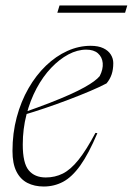

<svg xmlns="http://www.w3.org/2000/svg" viewBox="-20 -670 484 700"><path d="M294.5 -489Q262 -489 229.2 -471.5Q196.5 -454 166.5 -422.5Q136.5 -391 113.2 -347.5Q90 -304 76.5 -252Q63 -200 63 -143Q63 -75 84.8 -49Q106.5 -23 147 -23Q180.5 -23 209 -37.2Q237.5 -51.5 266 -87Q294.5 -122.5 328 -185.5L335 -184.5Q303 -109 272.8 -66.8Q242.5 -24.5 210 -7.2Q177.5 10 139.5 10Q105.5 10 79.8 -3.2Q54 -16.5 39.8 -45Q25.5 -73.5 25.5 -119.5Q25.5 -184.5 41 -242.5Q56.5 -300.5 84 -348.2Q111.5 -396 147.8 -430.8Q184 -465.5 225.5 -484.2Q267 -503 310.5 -503Q338.5 -503 356.8 -494.2Q375 -485.5 384 -471Q393 -456.5 393 -440Q393 -416.5 387 -398.8Q381 -381 368.5 -366Q344 -353 308 -337.8Q272 -322.5 229.8 -306.5Q187.5 -290.5 144.8 -276Q102 -261.5 64.5 -250.5L63.5 -259Q119 -278.5 161.5 -295Q204 -311.5 235 -325.5Q266 -339.5 287.5 -351.5Q309 -363.5 322.5 -373.5Q336 -383.5 343.5 -392.5Q356.5 -418 354.5 -440Q352.5 -462 337.2 -475.5Q322 -489 294.5 -489ZM189 -623.5 197 -650H444L436 -623.5Z"/></svg>

Font: Newsreader 60pt ExtraLight
Style: Italic
Weight: 250
Italic angle: -17°
Designer: Hugues Gentile
Foundry: Production Type
Version: Version 1.003